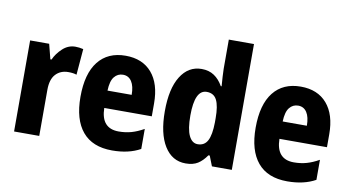

<svg xmlns="http://www.w3.org/2000/svg" viewBox="-75 -946 2094 1142"><g transform="rotate(10 971.5 -375.0)"><path d="M332 -560Q355 -560 380 -554L367 -397Q348 -404 317 -404Q270 -404 241 -373Q212 -342 212 -278V0H60V-550H175L198 -460H205Q222 -498 255.5 -529Q289 -560 332 -560Z M636 -559Q738 -559 794.5 -493.5Q851 -428 851 -309V-231H564Q566 -108 672 -108Q713 -108 748.5 -118Q784 -128 823 -150V-29Q753 10 653 10Q534 10 473.5 -62.5Q413 -135 413 -272Q413 -412 471 -485.5Q529 -559 636 -559ZM640 -445Q608 -445 587.5 -419.5Q567 -394 565 -336H711Q711 -388 692.5 -416.5Q674 -445 640 -445Z M1097 10Q1015 10 968.5 -65Q922 -140 922 -275Q922 -411 968.5 -485.5Q1015 -560 1095 -560Q1139 -560 1170.5 -539Q1202 -518 1224 -479H1229Q1227 -509 1225 -536Q1223 -563 1223 -584V-760H1375V0H1255L1231 -61H1223Q1199 -26 1170.5 -8Q1142 10 1097 10ZM1148 -115Q1189 -115 1207.5 -150Q1226 -185 1227 -260V-286Q1227 -360 1209 -395.5Q1191 -431 1148 -431Q1076 -431 1076 -276Q1076 -194 1095 -154.5Q1114 -115 1148 -115Z M1694 -559Q1796 -559 1852.5 -493.5Q1909 -428 1909 -309V-231H1622Q1624 -108 1730 -108Q1771 -108 1806.5 -118Q1842 -128 1881 -150V-29Q1811 10 1711 10Q1592 10 1531.5 -62.5Q1471 -135 1471 -272Q1471 -412 1529 -485.5Q1587 -559 1694 -559ZM1698 -445Q1666 -445 1645.5 -419.5Q1625 -394 1623 -336H1769Q1769 -388 1750.5 -416.5Q1732 -445 1698 -445Z"/></g></svg>

Font: Noto Sans Condensed ExtraBold
Style: Regular
Weight: 800
Width: 3
Designer: Monotype Design Team
Foundry: Monotype Imaging Inc.
Version: Version 2.013; ttfautohint (v1.8.4.7-5d5b)